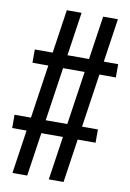

<svg xmlns="http://www.w3.org/2000/svg" viewBox="-98 -878 696 1025"><g transform="rotate(10 250.0 -365.0)"><path d="M44 88 79 -148H1V-220H90L133 -510H47V-582H144L179 -818H259L224 -582H341L376 -818H456L421 -582H499V-510H410L367 -220H453V-148H356L321 88H241L276 -148H159L124 88ZM170 -220H287L330 -510H213Z"/></g></svg>

Font: Iosevka SS08
Style: Regular
Weight: 400
Monospace: yes
Designer: Belleve Invis
Foundry: Belleve Invis
Version: 2.1.0; ttfautohint (v1.8.2)